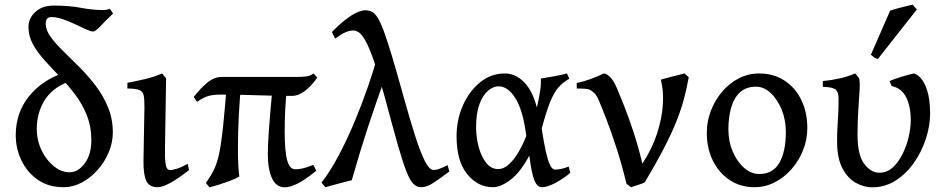

<svg xmlns="http://www.w3.org/2000/svg" viewBox="-20 -781 4011 816"><path d="M460.4 -723.6Q425.3 -689.5 405.3 -668.2Q385.3 -647 376 -647Q366.2 -647 345.9 -656.2Q325.7 -665.5 300 -677.7Q274.4 -689.9 247.6 -699.2Q220.7 -708.5 198.2 -708.5Q187.5 -708.5 180.9 -702.1Q174.3 -695.8 174.3 -679.7Q174.3 -653.3 194.8 -625Q215.3 -596.7 247.8 -564.7Q280.3 -532.7 316.9 -496.3Q353.5 -460 386 -417.5Q418.5 -375 439 -325.4Q459.5 -275.9 459.5 -217.8Q459.5 -174.8 441.9 -133.3Q424.3 -91.8 394.5 -58.3Q364.7 -24.9 327.4 -5.1Q290 14.6 250.5 14.6Q185.5 14.6 140.1 -17.3Q94.7 -49.3 70.8 -99.9Q46.9 -150.4 46.9 -206.1Q46.9 -301.8 102.8 -371.1Q158.7 -440.4 251 -471.7Q255.4 -465.3 261 -455.8Q266.6 -446.3 266.6 -439.5Q266.6 -435.5 265.6 -431.6Q198.7 -404.3 167.5 -351.3Q136.2 -298.3 136.2 -232.9Q136.2 -185.5 156.2 -143.3Q176.3 -101.1 208.3 -75Q240.2 -48.8 275.4 -48.8Q312 -48.8 340.1 -86.7Q368.2 -124.5 368.2 -184.1Q368.2 -243.2 348.9 -291.3Q329.6 -339.4 299.1 -379.6Q268.6 -419.9 234.4 -455.3Q200.2 -490.7 169.9 -524.2Q139.6 -557.6 120.4 -592.3Q101.1 -627 101.1 -666Q101.1 -703.6 130.4 -730.5Q159.7 -757.3 208.5 -757.3Q273.9 -757.3 323.5 -747.8Q373 -738.3 418.9 -738.3Q434.1 -738.3 445.3 -743.7Q448.7 -741.7 452.4 -736.1Q456.1 -730.5 460.4 -723.6Z M783.2 -58.1Q690.9 14.6 649.9 14.6Q614.3 14.6 601.6 -12.7Q588.9 -40 589.8 -99.1L593.8 -321.8Q594.2 -356 591.1 -373.8Q587.9 -391.6 572.8 -398.2Q557.6 -404.8 521.5 -404.8V-429.2Q552.7 -434.6 595 -444.6Q637.2 -454.6 668.9 -468.8L686 -448.2L681.2 -155.8Q680.2 -110.4 683.1 -89.8Q686 -69.3 691.2 -63.7Q696.3 -58.1 703.1 -58.1Q711.4 -58.1 729.5 -63.2Q747.6 -68.4 777.8 -84.5Z M1222.7 -373.5Q1167.5 -373.5 1122.3 -374.8Q1077.1 -376 1029.1 -377.4Q981 -378.9 917 -378.9Q886.2 -378.9 865.5 -373Q844.7 -367.2 817.4 -348.1L803.2 -369.1Q832 -405.8 861.3 -429.9Q890.6 -454.1 922.9 -454.1Q997.1 -454.1 1052.2 -454.1Q1107.4 -454.1 1152.6 -454.1Q1197.8 -454.1 1241.7 -454.1Q1262.2 -454.1 1280 -456.1Q1297.9 -458 1312.5 -468.8L1328.6 -451.2Q1302.7 -414.6 1275.1 -394Q1247.6 -373.5 1222.7 -373.5ZM1189.9 15.1Q1154.3 15.1 1136.2 -22.9Q1118.2 -61 1118.2 -127.9Q1118.2 -162.1 1122.8 -228.3Q1127.4 -294.4 1137.7 -402.8L1200.2 -408.2Q1194.3 -361.3 1192.1 -312.7Q1189.9 -264.2 1189.9 -223.1Q1189.9 -136.7 1200.7 -99.1Q1211.4 -61.5 1234.4 -61.5Q1249 -61.5 1264.9 -64.9Q1280.8 -68.4 1312 -80.1L1324.2 -55.2Q1272.9 -14.2 1242.2 0.5Q1211.4 15.1 1189.9 15.1ZM991.2 -150.4Q991.2 -115.2 992.4 -86.2Q993.7 -57.1 997.1 -30.8Q985.8 -23.4 962.2 -14.4Q938.5 -5.4 912.8 2.9Q887.2 11.2 870.1 15.1Q867.7 12.2 861.3 4.4Q855 -3.4 855 -3.4Q871.6 -26.9 883.3 -48.1Q895 -69.3 903.3 -96.4Q911.6 -123.5 918 -164.3Q924.3 -205.1 930.4 -266.8Q936.5 -328.6 943.8 -419.9Q951.2 -422.9 966.1 -425.5Q981 -428.2 993.4 -429.9Q1005.9 -431.6 1005.9 -431.6Q999 -368.2 995.1 -294.2Q991.2 -220.2 991.2 -150.4Z M1889.6 -52.2Q1851.1 -22.9 1822.3 -4.2Q1793.5 14.6 1770.5 14.6Q1751 14.6 1736.3 -0.2Q1721.7 -15.1 1706.1 -55.4Q1690.4 -95.7 1669.4 -169.9Q1648.4 -244.1 1616.7 -362.8Q1589.8 -461.9 1569.8 -520Q1549.8 -578.1 1534.2 -606.2Q1518.6 -634.3 1505.9 -642.8Q1493.2 -651.4 1481.4 -651.4Q1465.8 -651.4 1447.8 -643.6Q1429.7 -635.7 1404.3 -616.7L1390.6 -645Q1436.5 -691.9 1472.4 -714.6Q1508.3 -737.3 1533.2 -737.3Q1548.3 -737.3 1560.5 -731.2Q1572.8 -725.1 1585 -705.8Q1597.2 -686.5 1611.8 -647Q1626.5 -607.4 1646.2 -541.3Q1666 -475.1 1693.8 -375Q1720.2 -279.8 1742.7 -208.7Q1765.1 -137.7 1784.9 -98.1Q1804.7 -58.6 1822.3 -58.6Q1835 -58.6 1846.4 -63Q1857.9 -67.4 1882.3 -79.1ZM1615.7 -448.7Q1576.7 -340.8 1543.2 -239Q1509.8 -137.2 1475.1 -15.1Q1462.4 -12.2 1440.2 -6.3Q1418 -0.5 1396.2 5.4Q1374.5 11.2 1362.8 14.6L1346.2 -4.9Q1384.8 -54.2 1421.4 -124Q1458 -193.8 1489.5 -270Q1521 -346.2 1545.2 -416.7Q1569.3 -487.3 1583.5 -538.1Q1590.3 -532.2 1597.4 -512.5Q1604.5 -492.7 1609.6 -473.1Q1614.7 -453.6 1615.7 -448.7Z M2074.7 14.6Q2010.7 14.6 1965.6 -41Q1920.4 -96.7 1920.4 -201.2Q1920.4 -272 1947.3 -332.8Q1974.1 -393.6 2020.5 -431.2Q2066.9 -468.8 2125.5 -468.8Q2170.4 -468.8 2206.5 -432.6Q2242.7 -396.5 2261.7 -324.2Q2269.5 -357.4 2274.7 -388.7Q2279.8 -419.9 2278.8 -447.3Q2300.3 -450.7 2333.3 -456.5Q2366.2 -462.4 2389.2 -468.8Q2392.6 -463.9 2395 -457Q2397.5 -450.2 2399.4 -446.3Q2372.6 -431.6 2353.3 -409.4Q2334 -387.2 2317.6 -346.4Q2301.3 -305.7 2282.2 -234.4Q2291.5 -174.3 2299.3 -139.4Q2307.1 -104.5 2314.2 -87.4Q2321.3 -70.3 2327.6 -65.2Q2334 -60.1 2340.8 -60.1Q2348.6 -60.1 2364 -63Q2379.4 -65.9 2397 -73.2Q2397.9 -68.8 2399.9 -61.3Q2401.9 -53.7 2403.8 -46.4Q2370.1 -18.6 2337.4 -2Q2304.7 14.6 2283.7 14.6Q2263.7 14.6 2251.7 -12.9Q2239.7 -40.5 2229.5 -119.6Q2191.4 -48.3 2149.7 -16.8Q2107.9 14.6 2074.7 14.6ZM2096.7 -62.5Q2121.6 -62.5 2143.8 -83.3Q2166 -104 2184.6 -136.2Q2203.1 -168.5 2216.8 -203.1Q2203.1 -311 2171.1 -362.5Q2139.2 -414.1 2099.1 -414.1Q2076.2 -414.1 2054.2 -395.5Q2032.2 -377 2017.8 -338.6Q2003.4 -300.3 2003.4 -240.7Q2003.4 -196.3 2014.6 -155.5Q2025.9 -114.7 2046.6 -88.6Q2067.4 -62.5 2096.7 -62.5Z M2907.2 -452.6Q2898.4 -402.8 2885.3 -355.2Q2872.1 -307.6 2851.1 -256.3Q2830.1 -205.1 2798.1 -144Q2766.1 -83 2720.2 -5.9Q2712.4 -1.5 2691.9 4.9Q2671.4 11.2 2662.1 15.1L2642.6 0Q2623 -81.1 2600.3 -151.1Q2577.6 -221.2 2557.1 -274.4Q2536.6 -327.6 2523.4 -357.9Q2516.1 -375 2505.9 -385.3Q2495.6 -395.5 2486.8 -399.4Q2479.5 -402.8 2466.1 -403.8Q2452.6 -404.8 2441.9 -404.8Q2431.2 -404.8 2431.2 -404.8V-428.2Q2461.9 -434.6 2492.9 -446Q2523.9 -457.5 2545.9 -468.8Q2557.1 -468.8 2572 -454.8Q2586.9 -440.9 2602.1 -405.8Q2612.8 -380.9 2632.1 -332.3Q2651.4 -283.7 2672.4 -220Q2693.4 -156.2 2710 -85.4Q2751 -147.5 2772.2 -212.6Q2793.5 -277.8 2797.1 -337.2Q2800.8 -396.5 2788.6 -442.4Q2811 -449.2 2840.3 -456.5Q2869.6 -463.9 2889.2 -468.8Q2892.6 -466.3 2898.4 -460.7Q2904.3 -455.1 2907.2 -452.6Z M3411.1 -236.8Q3411.1 -188 3393.3 -143.1Q3375.5 -98.1 3344.2 -62.5Q3313 -26.9 3272.5 -6.1Q3231.9 14.6 3187 14.6Q3127 14.6 3081.3 -15.6Q3035.6 -45.9 3009.8 -98.1Q2983.9 -150.4 2983.9 -216.8Q2983.9 -265.1 3001.2 -310.3Q3018.6 -355.5 3049.1 -391.4Q3079.6 -427.2 3119.9 -448Q3160.2 -468.8 3206.1 -468.8Q3268.1 -468.8 3314.2 -438.5Q3360.4 -408.2 3385.7 -356Q3411.1 -303.7 3411.1 -236.8ZM3319.8 -219.7Q3319.8 -271.5 3302 -315.2Q3284.2 -358.9 3255.4 -385.7Q3226.6 -412.6 3193.4 -412.6Q3150.9 -412.6 3125 -388.7Q3099.1 -364.7 3087.4 -323.5Q3075.7 -282.2 3075.7 -231Q3075.7 -179.7 3094.2 -136.5Q3112.8 -93.3 3142.8 -67.4Q3172.9 -41.5 3207 -41.5Q3265.1 -41.5 3292.5 -89.4Q3319.8 -137.2 3319.8 -219.7Z M3686.5 15.1Q3651.9 15.1 3617.7 -3.7Q3583.5 -22.5 3560.5 -65.2Q3537.6 -107.9 3537.6 -180.2Q3537.6 -214.8 3539.3 -242.4Q3541 -270 3542.5 -298.3Q3543.9 -326.7 3543.9 -362.3Q3543.9 -388.2 3532.7 -399.4Q3521.5 -410.6 3477.1 -412.1V-436.5Q3510.7 -439.5 3546.1 -447.3Q3581.5 -455.1 3614.7 -468.8L3631.3 -448.7Q3635.3 -432.1 3633.1 -395.8Q3630.9 -359.4 3627.7 -311Q3624.5 -262.7 3624.5 -209Q3624.5 -122.1 3653.1 -84.5Q3681.6 -46.9 3717.3 -46.9Q3749.5 -46.9 3774.2 -69.3Q3798.8 -91.8 3815.9 -126.5Q3833 -161.1 3841.8 -199Q3850.6 -236.8 3850.6 -267.6Q3851.1 -327.1 3831.8 -366.5Q3812.5 -405.8 3769.5 -415.5L3760.3 -436.5Q3778.8 -444.8 3810.8 -454.6Q3842.8 -464.4 3864.3 -468.8Q3895 -459 3914.1 -414.1Q3933.1 -369.1 3933.1 -296.4Q3932.6 -245.1 3914.8 -190.7Q3897 -136.2 3864.5 -89.6Q3832 -43 3786.9 -13.9Q3741.7 15.1 3686.5 15.1ZM3710.9 -530.3Q3703.1 -531.7 3696.3 -536.4Q3689.5 -541 3681.2 -548.3L3763.2 -735.8Q3773.9 -739.7 3791.7 -744.6Q3809.6 -749.5 3828.1 -753.9Q3846.7 -758.3 3858.9 -761.2L3876.5 -740.7Z"/></svg>

Font: Gentium Book Plus
Style: Regular
Weight: 400
Designer: Victor Gaultney, Annie Olsen, Iska Routamaa, Becca Hirsbrunner
Foundry: SIL International
Version: Version 6.101